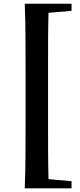

<svg xmlns="http://www.w3.org/2000/svg" viewBox="-20 -830 427 1030"><path d="M363.8 -772 240.2 -761.2Q238.3 -684.6 238 -606.7Q237.8 -528.8 237.8 -451.2V-179.2Q237.8 -101.6 238 -23.9Q238.3 53.7 240.2 130.9L363.8 142.1V180.2H112.8Q116.2 92.3 116.7 2Q117.2 -88.4 117.2 -179.2V-451.2Q117.2 -540 116.7 -630.4Q116.2 -720.7 112.8 -810.1H363.8Z"/></svg>

Font: Source Han Serif JP Heavy
Style: Regular
Weight: 900
Designer: Ryoko NISHIZUKA  (kana & ideographs); Frank Grießhammer (Latin, Greek & Cyrillic); Wenlong ZHANG  (bopomofo); Sandoll Co
Foundry: Adobe Systems Incorporated
Version: Version 1.001;PS 1.001;hotconv 16.6.54;makeotf.lib2.5.65590